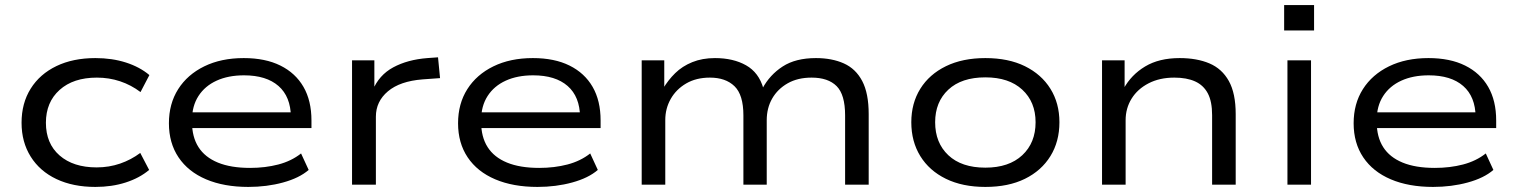

<svg xmlns="http://www.w3.org/2000/svg" viewBox="-20 -728 5976 757"><path d="M356 9Q268 9 202.5 -22Q137 -53 101 -110.5Q65 -168 65 -244Q65 -321 101 -378.5Q137 -436 202.5 -467.5Q268 -499 356 -499Q422 -499 476.5 -481.5Q531 -464 569 -432L534 -365Q497 -393 453.5 -407.5Q410 -422 362 -422Q269 -422 215 -373.5Q161 -325 161 -244Q161 -162 215 -115Q269 -68 361 -68Q410 -68 453.5 -83Q497 -98 533 -125L568 -58Q530 -26 475.5 -8.5Q421 9 356 9Z M959 9Q863 9 792.5 -21Q722 -51 684 -107.5Q646 -164 646 -242Q646 -319 682.5 -376.5Q719 -434 785.5 -466.5Q852 -499 941 -499Q1026 -499 1085.5 -469.5Q1145 -440 1176.5 -385.5Q1208 -331 1208 -253V-223H715V-285H1150L1127 -267Q1126 -347 1078 -389Q1030 -431 942 -431Q880 -431 834 -410Q788 -389 762.5 -349.5Q737 -310 737 -255V-247Q737 -188 762.5 -148Q788 -108 839 -87Q890 -66 966 -66Q1026 -66 1077.5 -79.5Q1129 -93 1167 -123L1197 -58Q1160 -26 1096 -8.5Q1032 9 959 9Z M1368 0V-490H1456V-371H1449Q1474 -432 1530.5 -462.5Q1587 -493 1665 -499L1707 -502L1715 -420L1646 -415Q1557 -408 1509.5 -368Q1462 -328 1462 -268V0Z M2099 9Q2003 9 1932.5 -21Q1862 -51 1824 -107.5Q1786 -164 1786 -242Q1786 -319 1822.5 -376.5Q1859 -434 1925.5 -466.5Q1992 -499 2081 -499Q2166 -499 2225.5 -469.5Q2285 -440 2316.5 -385.5Q2348 -331 2348 -253V-223H1855V-285H2290L2267 -267Q2266 -347 2218 -389Q2170 -431 2082 -431Q2020 -431 1974 -410Q1928 -389 1902.5 -349.5Q1877 -310 1877 -255V-247Q1877 -188 1902.5 -148Q1928 -108 1979 -87Q2030 -66 2106 -66Q2166 -66 2217.5 -79.5Q2269 -93 2307 -123L2337 -58Q2300 -26 2236 -8.5Q2172 9 2099 9Z M2510 0V-490H2599V-378H2594Q2614 -412 2642 -439.5Q2670 -467 2709.5 -483Q2749 -499 2799 -499Q2871 -499 2921.5 -470.5Q2972 -442 2990 -379H2986Q3015 -433 3066 -466Q3117 -499 3197 -499Q3260 -499 3307 -478Q3354 -457 3379.5 -408.5Q3405 -360 3405 -278V0H3312V-273Q3312 -355 3278.5 -388.5Q3245 -422 3180 -422Q3125 -422 3085.5 -399.5Q3046 -377 3024.5 -339.5Q3003 -302 3003 -254V0H2911V-273Q2911 -354 2876 -388Q2841 -422 2779 -422Q2725 -422 2685.5 -399Q2646 -376 2624.5 -338Q2603 -300 2603 -255V0Z M3865 9Q3775 9 3709.5 -23Q3644 -55 3608.5 -112.5Q3573 -170 3573 -246Q3573 -321 3608.5 -378Q3644 -435 3709.5 -467Q3775 -499 3865 -499Q3956 -499 4021 -467Q4086 -435 4121.5 -378Q4157 -321 4157 -246Q4157 -170 4121.5 -112.5Q4086 -55 4021 -23Q3956 9 3865 9ZM3865 -67Q3958 -67 4010.5 -116Q4063 -165 4063 -246Q4063 -326 4010.5 -374.5Q3958 -423 3865 -423Q3771 -423 3719 -374.5Q3667 -326 3667 -246Q3667 -165 3719 -116Q3771 -67 3865 -67Z M4325 0V-490H4414V-378H4410Q4440 -433 4495 -466Q4550 -499 4631 -499Q4699 -499 4748.5 -478Q4798 -457 4825 -408.5Q4852 -360 4852 -278V0H4759V-274Q4759 -328 4742 -360Q4725 -392 4692 -407Q4659 -422 4610 -422Q4552 -422 4508.5 -399.5Q4465 -377 4441.5 -339Q4418 -301 4418 -254V0Z M5043 -608V-708H5161V-608ZM5056 0V-490H5149V0Z M5630 9Q5534 9 5463.5 -21Q5393 -51 5355 -107.5Q5317 -164 5317 -242Q5317 -319 5353.5 -376.5Q5390 -434 5456.5 -466.5Q5523 -499 5612 -499Q5697 -499 5756.5 -469.5Q5816 -440 5847.5 -385.5Q5879 -331 5879 -253V-223H5386V-285H5821L5798 -267Q5797 -347 5749 -389Q5701 -431 5613 -431Q5551 -431 5505 -410Q5459 -389 5433.5 -349.5Q5408 -310 5408 -255V-247Q5408 -188 5433.5 -148Q5459 -108 5510 -87Q5561 -66 5637 -66Q5697 -66 5748.5 -79.5Q5800 -93 5838 -123L5868 -58Q5831 -26 5767 -8.5Q5703 9 5630 9Z"/></svg>

Font: Nunito Sans 10pt Expanded
Style: Regular
Weight: 400
Width: 7
Designer: Vernon Adams
Foundry: Vernon Adams
Version: Version 3.101;gftools[0.9.27]